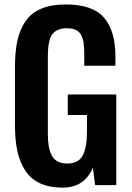

<svg xmlns="http://www.w3.org/2000/svg" viewBox="-20 -839 599 870"><path d="M264.2 11.2Q205.1 11.2 162.8 -7.8Q120.6 -26.9 95.7 -64.2Q70.8 -101.6 59.3 -151.4Q47.9 -201.2 47.9 -267.1V-539.1Q47.9 -606.9 59.1 -656.5Q70.3 -706.1 96.2 -743.7Q122.1 -781.2 167.7 -800Q213.4 -818.8 278.8 -818.8Q398.9 -818.8 450.9 -759.5Q502.9 -700.2 502.9 -583V-541H361.8V-586.9Q361.8 -620.1 359.4 -639.9Q356.9 -659.7 348.9 -677.5Q340.8 -695.3 324.2 -703.1Q307.6 -710.9 280.8 -710.9Q257.8 -710.9 241.9 -703.4Q226.1 -695.8 217.3 -684.6Q208.5 -673.3 203.9 -653.8Q199.2 -634.3 198 -617.2Q196.8 -600.1 196.8 -574.2V-234.9Q196.8 -201.2 200.7 -177.7Q204.6 -154.3 214.1 -135.5Q223.6 -116.7 241.2 -107.4Q258.8 -98.1 285.2 -98.1Q335.4 -98.1 354.7 -134.5Q374 -170.9 374 -242.2V-317.9H287.1V-411.1H506.8V0H411.1L400.9 -79.1Q362.3 11.2 264.2 11.2Z"/></svg>

Font: Oswald Medium
Style: Regular
Weight: 500
Designer: Vernon Adams
Foundry: Vernon Adams
Version: Version 4.103